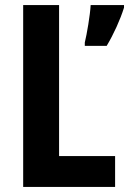

<svg xmlns="http://www.w3.org/2000/svg" viewBox="-20 -734 507 754"><path d="M71 0H432V-121H212V-714H71ZM467 -704V-714H336C334 -675 321 -599 313 -567V-554H399C426 -599 452 -656 467 -704Z"/></svg>

Font: Noto Sans Lao Looped Condensed
Style: Bold
Weight: 700
Width: 3
Designer: Mark Frömberg, Ben Mitchell
Foundry: The Fontpad Ltd
Version: Version 1.002